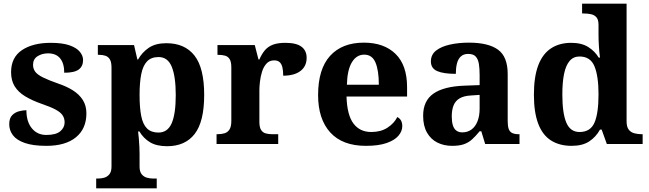

<svg xmlns="http://www.w3.org/2000/svg" viewBox="-20 -780 3515 1040"><path d="M231 10Q159 10 114.5 -5.5Q70 -21 50 -47.5Q30 -74 30 -107Q30 -140 46 -156Q62 -172 84 -177.5Q106 -183 123 -183Q123 -121 152.5 -85Q182 -49 231 -49Q283 -49 306.5 -69Q330 -89 330 -117Q330 -139 319 -155.5Q308 -172 281 -186.5Q254 -201 207 -217Q153 -236 116 -258.5Q79 -281 59.5 -312.5Q40 -344 40 -389Q40 -469 99 -508.5Q158 -548 255 -548Q318 -548 356.5 -534.5Q395 -521 412.5 -499.5Q430 -478 430 -455Q430 -421 406.5 -403.5Q383 -386 328 -386Q328 -436 306 -463.5Q284 -491 240 -491Q208 -491 183.5 -475.5Q159 -460 159 -429Q159 -408 170.5 -392Q182 -376 212 -361Q242 -346 296 -327Q341 -312 375 -290.5Q409 -269 428.5 -238.5Q448 -208 448 -166Q448 -83 391.5 -36.5Q335 10 231 10Z M501 240V187H513Q528 187 544.5 182.5Q561 178 572.5 164Q584 150 584 122V-413Q584 -444 575 -458.5Q566 -473 551 -478Q536 -483 517 -483H510V-536H706L724 -458H728Q750 -497 786.5 -521.5Q823 -546 881 -546Q981 -546 1033.5 -479Q1086 -412 1086 -266Q1086 -121 1034.5 -54.5Q983 12 885 12Q828 12 792.5 -9.5Q757 -31 735 -68H728Q730 -54 732 -30.5Q734 -7 735 15.5Q736 38 736 53V122Q736 150 747.5 164Q759 178 776 182.5Q793 187 807 187H829V240ZM838 -62Q888 -62 910 -112.5Q932 -163 932 -265Q932 -365 910.5 -418Q889 -471 839 -471Q799 -471 776.5 -447.5Q754 -424 745 -378Q736 -332 736 -266Q736 -197 745 -151.5Q754 -106 776.5 -84Q799 -62 838 -62Z M1153 0V-53H1156Q1179 -53 1196 -58Q1213 -63 1223 -78.5Q1233 -94 1233 -125V-415Q1233 -445 1224 -459.5Q1215 -474 1199 -478.5Q1183 -483 1161 -483H1158V-536H1360L1380 -458H1385Q1398 -488 1415 -508Q1432 -528 1458.5 -538Q1485 -548 1526 -548Q1585 -548 1613 -527Q1641 -506 1641 -467Q1641 -421 1607.5 -395.5Q1574 -370 1514 -370Q1514 -398 1509.5 -416Q1505 -434 1494.5 -443.5Q1484 -453 1465 -453Q1439 -453 1423 -435Q1407 -417 1399 -390.5Q1391 -364 1388 -337Q1385 -310 1385 -293V-120Q1385 -91 1394 -76.5Q1403 -62 1419 -57.5Q1435 -53 1455 -53H1487V0Z M1962 10Q1835 10 1769 -62.5Q1703 -135 1703 -265Q1703 -406 1768 -477.5Q1833 -549 1951 -549Q2060 -549 2122.5 -488Q2185 -427 2185 -308V-257H1857Q1860 -157 1894.5 -111Q1929 -65 1991 -65Q2043 -65 2079 -88.5Q2115 -112 2132 -146Q2146 -139 2152.5 -126.5Q2159 -114 2159 -97Q2159 -69 2138 -44.5Q2117 -20 2073.5 -5Q2030 10 1962 10ZM2032 -321Q2032 -398 2014 -441Q1996 -484 1953 -484Q1911 -484 1886 -442.5Q1861 -401 1859 -321Z M2429 10Q2385 10 2349.5 -7.5Q2314 -25 2293 -61.5Q2272 -98 2272 -153Q2272 -234 2328 -273Q2384 -312 2496 -316L2578 -319V-374Q2578 -408 2574 -433.5Q2570 -459 2557 -473.5Q2544 -488 2516 -488Q2491 -488 2476 -474Q2461 -460 2455 -435.5Q2449 -411 2449 -380Q2382 -380 2348 -395Q2314 -410 2314 -447Q2314 -484 2342 -506Q2370 -528 2417 -538.5Q2464 -549 2520 -549Q2625 -549 2677.5 -511Q2730 -473 2730 -379V-124Q2730 -97 2735.5 -81.5Q2741 -66 2754.5 -59.5Q2768 -53 2790 -53H2794V0H2608L2587 -69H2578Q2556 -42 2536.5 -24.5Q2517 -7 2492 1.5Q2467 10 2429 10ZM2484 -63Q2513 -63 2534 -78.5Q2555 -94 2566.5 -123Q2578 -152 2578 -191V-266L2533 -263Q2493 -261 2470 -247.5Q2447 -234 2437 -209.5Q2427 -185 2427 -149Q2427 -121 2433 -101.5Q2439 -82 2452 -72.5Q2465 -63 2484 -63Z M3076 10Q3011 10 2965 -19Q2919 -48 2895.5 -109.5Q2872 -171 2872 -267Q2872 -364 2895.5 -426Q2919 -488 2964.5 -518Q3010 -548 3074 -548Q3130 -548 3166 -525.5Q3202 -503 3223 -468H3230Q3226 -496 3224 -531Q3222 -566 3222 -590V-645Q3222 -673 3211 -686Q3200 -699 3181.5 -703Q3163 -707 3141 -707H3133V-760H3374V-123Q3374 -93 3385.5 -78Q3397 -63 3416 -58Q3435 -53 3457 -53H3461V0H3267L3239 -78H3230Q3208 -38 3171.5 -14Q3135 10 3076 10ZM3119 -65Q3178 -65 3200 -115.5Q3222 -166 3222 -269Q3222 -368 3200 -421Q3178 -474 3119 -474Q3086 -474 3065.5 -450Q3045 -426 3035.5 -380.5Q3026 -335 3026 -268Q3026 -167 3047.5 -116Q3069 -65 3119 -65Z"/></svg>

Font: Noto Serif Armenian
Style: Bold
Weight: 700
Version: Version 2.007